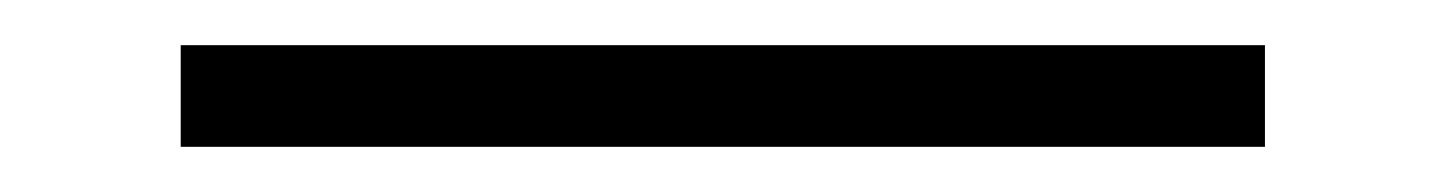

<svg xmlns="http://www.w3.org/2000/svg" viewBox="-20 5 640 85"><path d="M60 70H540V25H60Z"/></svg>

Font: JetBrains Mono Thin
Style: Regular
Weight: 100
Monospace: yes
Designer: Philipp Nurullin, Konstantin Bulenkov
Foundry: JetBrains
Version: Version 2.305